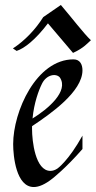

<svg xmlns="http://www.w3.org/2000/svg" viewBox="-20 -742 386 773"><path d="M312 -196C256 -95 212 -64 212 -64C202 -57 192 -54 183 -54C122 -54 109 -174 109 -223V-234C184 -284 312 -373 312 -459C312 -481 303 -503 276 -503C126 -503 33 -293 33 -162C33 -113 45 11 116 11C137 11 162 0 191 -23C191 -23 244 -64 312 -142ZM221 -430C258 -375 173 -303 111 -265C117 -328 136 -379 149 -405C167 -442 206 -448 221 -430ZM346 -580C318 -606 267 -673 225 -722L154 -673C124 -625 81 -579 32 -547L47 -537C78 -547 123 -582 173 -648C203 -613 240 -569 274 -529C318 -549 333 -569 346 -580Z"/></svg>

Font: Quintessential
Style: Regular
Weight: 400
Designer: Astigmatic (AOETI)
Foundry: Astigmatic (AOETI)
Version: Version 1.000